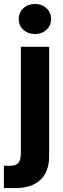

<svg xmlns="http://www.w3.org/2000/svg" viewBox="-55 -754 321 978"><path d="M51.3 -515.6H195.3V43.5Q195.3 119.1 151.4 161.6Q107.4 204.1 22 204.1H-35.2V90.3H-2.9Q25.9 90.3 38.6 75.7Q51.3 61 51.3 27.3ZM123 -580.6Q87.4 -580.6 64 -602.3Q40.5 -624 40.5 -657.2Q40.5 -690.4 64 -712.2Q87.4 -733.9 123 -733.9Q158.2 -733.9 181.6 -712.2Q205.1 -690.4 205.1 -657.2Q205.1 -624 181.6 -602.3Q158.2 -580.6 123 -580.6Z"/></svg>

Font: Inter Display
Style: Bold
Weight: 700
Designer: Rasmus Andersson
Foundry: rsms
Version: Version 4.001;git-9221beed3